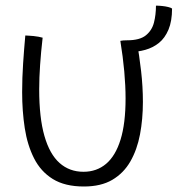

<svg xmlns="http://www.w3.org/2000/svg" viewBox="-20 -656 675 698"><path d="M417.5 -507.5Q421.5 -508.5 428.2 -509Q435 -509.5 442 -509.5Q447.5 -509.5 454.5 -509.5Q461.5 -509.5 467.8 -509.2Q474 -509 477 -508.5Q486.5 -454 493 -397.2Q499.5 -340.5 499.5 -285.5Q499.5 -223 489 -167.5Q478.5 -112 454 -69.2Q429.5 -26.5 388.2 -2.2Q347 22 285 22Q216 22 172 -5.2Q128 -32.5 103.8 -80.5Q79.5 -128.5 70 -190.2Q60.5 -252 60.5 -321Q60.5 -372.5 64 -425Q67.5 -477.5 72 -527Q77.5 -527 86.2 -526.2Q95 -525.5 102 -525Q111 -524 119.8 -522.5Q128.5 -521 135 -519Q129 -467 125.8 -420Q122.5 -373 122.5 -331Q122.5 -228 141.5 -161.8Q160.5 -95.5 196.5 -63.5Q232.5 -31.5 283.5 -31.5Q331.5 -31.5 365.8 -60.5Q400 -89.5 418.2 -148.2Q436.5 -207 436.5 -298Q436.5 -343.5 431.8 -396.2Q427 -449 417.5 -507.5ZM451.5 -467 442 -509.5Q488 -509.5 510.2 -527.5Q532.5 -545.5 539.8 -574.2Q547 -603 547 -635.5Q557.5 -635.5 569.5 -634.2Q581.5 -633 591.5 -630.5Q601.5 -628 605.5 -625Q605.5 -579 592.5 -548.2Q579.5 -517.5 557.8 -500Q536 -482.5 508.2 -474.8Q480.5 -467 451.5 -467Z"/></svg>

Font: Grandstander Thin ExtraLight
Style: Regular
Weight: 250
Version: Version 1.200